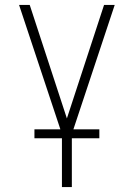

<svg xmlns="http://www.w3.org/2000/svg" viewBox="-20 -540 540 775"><path d="M230 215V1L57 -520H100L250 -62L400 -520H443L270 1V215ZM119 18V-18H381V18Z"/></svg>

Font: Iosevka Extralight
Style: Regular
Weight: 200
Monospace: yes
Designer: Belleve Invis
Foundry: Belleve Invis
Version: Version 32.0.1; ttfautohint (v1.8.4)